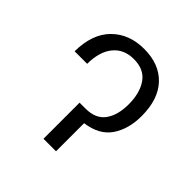

<svg xmlns="http://www.w3.org/2000/svg" viewBox="-153 -670 788 788"><g transform="rotate(45 240.5 -276.5)"><path d="M49.3 -344.2Q50.3 -445.8 104.2 -499.5Q158.2 -553.2 244.6 -553.2Q332.5 -553.2 382.3 -500.7Q432.1 -448.2 432.1 -350.6Q432.1 -275.4 397.5 -224.4Q362.8 -173.3 285.6 -163.1V0H212.9V-209.5H247.1Q306.6 -209.5 333.5 -247.1Q360.4 -284.7 360.4 -347.2Q360.4 -412.6 332.3 -453.1Q304.2 -493.7 244.1 -493.7Q187 -493.7 154.8 -454.6Q122.6 -415.5 122.1 -344.2Z"/></g></svg>

Font: Inter Display Light
Style: Regular
Weight: 300
Designer: Rasmus Andersson
Foundry: rsms
Version: Version 4.000;git-a52131595